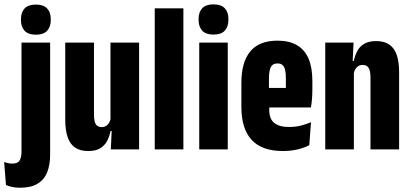

<svg xmlns="http://www.w3.org/2000/svg" viewBox="-62 -702 1930 902"><path d="M39 -90.5V-502H173.5V-90.5ZM106.5 -539Q70.5 -539 53.5 -557.5Q36.5 -576 36.5 -607V-612.5Q36.5 -644 53.5 -662.2Q70.5 -680.5 106.5 -680.5Q142.5 -680.5 159.5 -662.2Q176.5 -644 176.5 -612.5V-607Q176.5 -576 159.5 -557.5Q142.5 -539 106.5 -539ZM32 180Q13 180 -4.2 176.5Q-21.5 173 -34 167L-42.5 59Q-33 62.5 -23.5 64.5Q-14 66.5 -4 66.5Q21.5 66.5 30.2 51.8Q39 37 39 11V-111H173.5V25Q173.5 72.5 159.5 107.5Q145.5 142.5 114.2 161.2Q83 180 32 180Z M379.5 -502V-163.5Q379.5 -144 382.8 -131.2Q386 -118.5 394 -111.8Q402 -105 416 -105Q428 -105 436.5 -110.5Q445 -116 450.5 -125.2Q456 -134.5 458 -146.5L485.5 -86.5H457.5Q452 -60.5 440.8 -39.2Q429.5 -18 408.5 -5.2Q387.5 7.5 352.5 7.5Q314 7.5 290.2 -9Q266.5 -25.5 255.5 -58.5Q244.5 -91.5 244.5 -140V-502ZM591.5 -502V0H458.5L463.5 -103L457 -104V-502Z M665 0V-663H799.5V0Z M874 0V-502H1008V0ZM941 -539.5Q905 -539.5 888 -558Q871 -576.5 871 -608V-613.5Q871 -645 888 -663.2Q905 -681.5 941 -681.5Q977 -681.5 994 -663.2Q1011 -645 1011 -613.5V-608Q1011 -576.5 994 -558Q977 -539.5 941 -539.5Z M1267 7.5Q1168.5 7.5 1120.2 -44.8Q1072 -97 1072 -200.5V-313Q1072 -410 1113.8 -460.5Q1155.5 -511 1241.5 -511Q1297 -511 1333.5 -489.5Q1370 -468 1387.8 -425.8Q1405.5 -383.5 1405.5 -321V-284Q1405.5 -262 1404 -240.2Q1402.5 -218.5 1398.5 -197H1281Q1281 -242 1281 -275.2Q1281 -308.5 1281 -333Q1281 -357.5 1277.5 -373Q1274 -388.5 1265.5 -396.2Q1257 -404 1241.5 -404Q1219 -404 1210.2 -386.8Q1201.5 -369.5 1201.5 -333V-252.5L1203 -230.5V-185.5Q1203 -164.5 1208.8 -149.2Q1214.5 -134 1226.2 -124.5Q1238 -115 1255.2 -110.2Q1272.5 -105.5 1296 -105.5Q1325 -105.5 1351 -111.8Q1377 -118 1399 -128L1391 -20Q1368 -7.5 1335.8 0Q1303.5 7.5 1267 7.5ZM1156 -197V-289H1369.5V-197Z M1678.5 0V-338Q1678.5 -357.5 1675 -370.5Q1671.5 -383.5 1663.5 -390.2Q1655.5 -397 1641.5 -397Q1630 -397 1621.2 -391.5Q1612.5 -386 1607.2 -376.8Q1602 -367.5 1599.5 -355L1572 -415.5H1600Q1605.5 -441.5 1616.8 -462.8Q1628 -484 1649.5 -496.5Q1671 -509 1705 -509Q1743.5 -509 1767.2 -492.5Q1791 -476 1802 -443.5Q1813 -411 1813 -362V0ZM1466 0V-502H1599L1594 -398.5L1600.5 -397.5V0Z"/></svg>

Font: Anek Latin Condensed
Style: Bold
Weight: 700
Width: 3
Designer: Yesha Goshar
Foundry: Ek Type
Version: Version 1.003